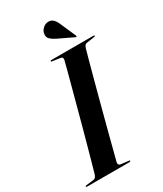

<svg xmlns="http://www.w3.org/2000/svg" viewBox="-232 -973 895 1054"><g transform="rotate(-30 216.0 -445.5)"><path d="M201 -35.5Q199 -27.5 202 -21.5Q205 -15.5 214.5 -14L262.5 -8.5Q266 -8.5 267.8 -7.2Q269.5 -6 269.5 -4Q269.5 -2.5 267.8 -1.2Q266 0 263 0H-6.5Q-9 0 -10.8 -1Q-12.5 -2 -12.5 -3.5Q-12.5 -6 -10.8 -7Q-9 -8 -6 -8.5L40.5 -14Q49.5 -15 54.8 -21Q60 -27 63.5 -38Q69 -57 79.8 -95.5Q90.5 -134 104.8 -185.5Q119 -237 134.8 -295Q150.5 -353 166 -410.8Q181.5 -468.5 195.2 -519.8Q209 -571 219 -609Q229 -647 233.5 -665Q235 -674.5 231.5 -679.2Q228 -684 218.5 -685L172 -691.5Q167.5 -692 166.2 -693Q165 -694 165 -696Q165 -698 166.8 -699Q168.5 -700 171.5 -700H439Q442 -700 443 -699.2Q444 -698.5 444 -697Q444 -695.5 442.8 -694Q441.5 -692.5 437.5 -692L388 -684.5Q381 -683.5 376.2 -678.8Q371.5 -674 367.5 -662Q362.5 -644.5 352 -606.5Q341.5 -568.5 327.8 -517.2Q314 -466 298.5 -408Q283 -350 267.8 -291.8Q252.5 -233.5 239 -182Q225.5 -130.5 215.8 -92Q206 -53.5 201 -35.5ZM311.5 -849 355.5 -748.5Q356.5 -747 356.5 -745.2Q356.5 -743.5 355.5 -742.5Q354 -741 352 -741.2Q350 -741.5 349 -742L251.5 -788.5Q232.5 -797.5 218.5 -810.8Q204.5 -824 210 -849Q213 -863 227.2 -876.5Q241.5 -890 261 -890.5Q277.5 -891.5 290 -880.5Q302.5 -869.5 311.5 -849Z"/></g></svg>

Font: Fraunces 120pt SemiBold
Style: Italic
Weight: 600
Italic angle: -16°
Version: Version 1.000;[b76b70a41]